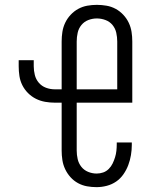

<svg xmlns="http://www.w3.org/2000/svg" viewBox="-20 -763 640 791"><path d="M378 8Q358 8 338.5 4.5Q319 1 301.5 -8.5Q284 -18 270.5 -33Q257 -48 248.5 -66Q240 -84 237 -103.5Q234 -123 234 -143V-340H206Q186 -340 166 -343.5Q146 -347 128 -356Q110 -365 95.5 -379.5Q81 -394 72 -412Q63 -430 60 -450Q57 -470 57 -490V-515H119V-490Q119 -472 123.5 -454Q128 -436 140 -422Q152 -408 169.5 -401.5Q187 -395 206 -395H234V-592Q234 -612 237 -631.5Q240 -651 248.5 -669Q257 -687 271 -702Q285 -717 302.5 -726.5Q320 -736 339.5 -739.5Q359 -743 379 -743Q399 -743 419 -739.5Q439 -736 456.5 -726.5Q474 -717 488 -702Q502 -687 510.5 -669Q519 -651 522 -631.5Q525 -612 525 -592V-340H296V-143Q296 -125 300 -107.5Q304 -90 315 -76Q326 -62 343 -55Q360 -48 378 -48Q392 -48 405 -52.5Q418 -57 428 -67Q438 -77 444 -89.5Q450 -102 454 -115Q458 -128 459.5 -141.5Q461 -155 461 -169V-176H523V-166Q523 -145 519.5 -124Q516 -103 508.5 -83Q501 -63 488.5 -45Q476 -27 458.5 -15Q441 -3 420 2.5Q399 8 378 8ZM463 -395V-592Q463 -610 459 -628Q455 -646 443.5 -660Q432 -674 414.5 -680.5Q397 -687 379 -687Q361 -687 344 -680.5Q327 -674 315.5 -660Q304 -646 300 -628Q296 -610 296 -592V-395Z"/></svg>

Font: Iosevka Light Extended
Style: Regular
Weight: 300
Width: 7
Monospace: yes
Designer: Belleve Invis
Foundry: Belleve Invis
Version: Version 32.5.0; ttfautohint (v1.8.4)